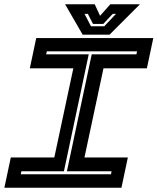

<svg xmlns="http://www.w3.org/2000/svg" viewBox="-30 -878 736 898"><path d="M-9.5 0 20.5 -141.5H224L313 -558.5H109.5L139.5 -700H687L657 -558.5H454L365 -141.5H568L538 0ZM67 -63H489L492 -77H283L399 -624H608L611 -638H189L186 -624H385L269 -77H70ZM356.5 -716 274.5 -858H413L438 -804L486 -858H624.5L482.5 -716ZM395.5 -755H457.5L512.5 -813H497L453 -766H405L381 -813H365.5Z"/></svg>

Font: Tourney Expanded Regular
Style: Bold Italic
Weight: 700
Width: 7
Italic angle: -12°
Designer: Tyler Finck
Foundry: Etcetera Type Co
Version: Version 1.010; ttfautohint (v1.8.3)